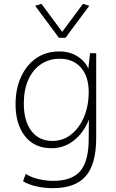

<svg xmlns="http://www.w3.org/2000/svg" viewBox="-20 -770 603 1000"><path d="M255 210Q213 210 171.5 201Q130 192 100 174L114 136Q145 155 183.5 163.5Q222 172 256 172Q355 172 398.5 120.5Q442 69 442 -46L443 -147Q417 -80 365.5 -39Q314 2 249 2Q159 2 110 -61Q61 -124 61 -226Q61 -307 89.5 -369.5Q118 -432 169 -467Q220 -502 290 -502Q343 -502 383.5 -476.5Q424 -451 440 -412L449 -493H481V-51Q481 85 426.5 147.5Q372 210 255 210ZM291 -464Q235 -464 192.5 -435Q150 -406 127 -353.5Q104 -301 104 -231Q104 -140 143.5 -88Q183 -36 253 -36Q308 -36 350.5 -69.5Q393 -103 417.5 -161Q442 -219 442 -291Q442 -372 401.5 -418Q361 -464 291 -464ZM287 -573 163 -740 196 -750 304 -604 412 -750 445 -740 321 -573Z"/></svg>

Font: Livvic ExtraLight
Style: Regular
Weight: 275
Designer: Jacques Le Bailly, Baron von Fonthausen
Version: Version 1.001; ttfautohint (v1.8.2)